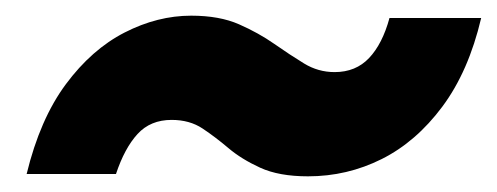

<svg xmlns="http://www.w3.org/2000/svg" viewBox="-20 -440 634 245"><path d="M373 -215Q336 -215 312 -226Q288 -237 271.5 -251Q255 -265 238.5 -276Q222 -287 199 -287Q172 -287 155.5 -269Q139 -251 128 -218H14Q31 -288 64 -332.5Q97 -377 139 -398.5Q181 -420 224 -420Q260 -420 285 -409Q310 -398 330 -384Q350 -370 368 -359Q386 -348 407 -348Q434 -348 451 -366Q468 -384 477 -417H594Q578 -349 544.5 -304Q511 -259 467 -237Q423 -215 373 -215Z"/></svg>

Font: DM Sans 9pt Black
Style: Italic
Weight: 900
Italic angle: -10°
Version: Version 4.004;gftools[0.9.30]